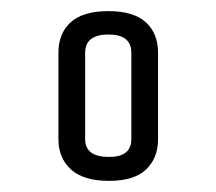

<svg xmlns="http://www.w3.org/2000/svg" viewBox="-20 -716 389 345"><path d="M264 -466Q264 -432 242.5 -411.5Q221 -391 176 -391Q130 -391 107.5 -411.5Q85 -432 85 -466V-621Q85 -656 107 -676Q129 -696 175 -696Q220 -696 242 -676Q264 -656 264 -621ZM216 -621Q216 -654 175 -654Q133 -654 133 -621V-466Q133 -434 176 -434Q216 -434 216 -466Z"/></svg>

Font: Unica One
Style: Regular
Weight: 400
Designer: Eduardo Rodriguez Tunni
Foundry: Eduardo Rodriguez Tunni
Version: Version 2.000; ttfautohint (v1.8.4.7-5d5b);gftools[0.9.23]